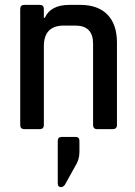

<svg xmlns="http://www.w3.org/2000/svg" viewBox="-20 -530 555 788"><path d="M306 48V95Q306 126 287 155L246 229Q238 238 231 238Q217 238 217 222V49Q217 32 233 32H290Q306 32 306 48ZM143 0H80Q63 0 63 -17V-493Q63 -510 80 -510H143Q160 -510 160 -493V-457H164Q188 -510 265 -510H309Q382 -510 421 -470Q460 -430 460 -355V-17Q460 0 442 0H379Q362 0 362 -17V-351Q362 -425 289 -425H242Q160 -425 160 -340V-17Q160 0 143 0Z"/></svg>

Font: Rajdhani Semibold
Style: Regular
Weight: 600
Designer: Satya Rajpurohit, Jyotish Sonowal
Foundry: Indian Type Foundry
Version: Version 1.200;PS 1.0;hotconv 1.0.78;makeotf.lib2.5.61930; tt